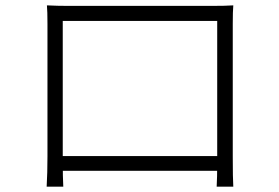

<svg xmlns="http://www.w3.org/2000/svg" viewBox="-20 -694 1040 716"><path d="M237 -672H767Q823 -672 850 -674Q848 -652 848 -605V-111Q848 -28 850 2H788Q790 -28 790 -96V-616H214V-96Q214 -32 216 2H154Q157 -49 157 -111V-605Q157 -652 155 -674Q194 -672 237 -672ZM188 -57V-112H815V-57Z"/></svg>

Font: 寒蝉端黑体 Light
Style: Regular
Weight: 300
Designer: ChillDuanSans {Warren2060}; 
Source Han Sans {Ryoko NISHIZUKA 西塚涼子 (kana, bopomofo & ideographs); Paul D. Hunt (Latin, G
Foundry: ChillType&Adobe
Version: Version 1.300;Glyphs 3.3 (3306)